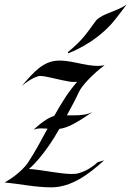

<svg xmlns="http://www.w3.org/2000/svg" viewBox="-53 -794 563 824"><path d="M396 -514C331 -502 269 -534 202 -534C132 -534 92 -484 41 -426C93 -468 119 -468 119 -468C145 -468 200 -451 244 -444C244 -444 261 -441 278 -443C239 -398 209 -349 180 -297C166 -293 135 -279 91 -237C100 -241 111 -243 124 -243C132 -243 141 -242 151 -242C124 -192 97 -141 65 -93C65 -93 34 -48 -33 -11C31 -5 98 10 167 10C251 10 325 -43 394 -106L366 -98C320 -54 272 -48 272 -48C224 -43 133 -65 71 -69C102 -93 159 -165 194 -228L202 -241C237 -245 275 -266 348 -316C326 -302 295 -299 265 -299H234C257 -341 277 -379 285 -398C298 -427 348 -479 396 -514ZM490 -774C442 -742 391 -738 360 -707C319 -652 305 -625 239 -571C238 -570 239 -565 239 -565C239 -565 345 -602 426 -692C444 -712 490 -774 490 -774Z"/></svg>

Font: Quintessential
Style: Regular
Weight: 400
Designer: Astigmatic (AOETI)
Foundry: Astigmatic (AOETI)
Version: Version 1.000